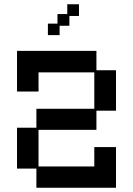

<svg xmlns="http://www.w3.org/2000/svg" viewBox="-20 -870 626 902"><path d="M151 12V-78H60V-270H151V-359H423V-530H161V-440H60V-631H433V-540H525V-350H433V-260H161V-88H423V-179H525V12ZM205 -705V-759H250V-804H296V-850H351V-795H306V-749H260V-705Z"/></svg>

Font: Pixelify Sans
Style: Regular
Weight: 400
Designer: Stefie Justprince
Foundry: Typecalism Foundryline
Version: Version 1.000;February 13, 2025;FontCreator 15.0.0.3015 64-b